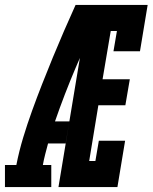

<svg xmlns="http://www.w3.org/2000/svg" viewBox="-69 -755 616 775"><path d="M-49 0V-89H-3Q8 -145 24.5 -199.5Q41 -254 60.5 -308Q80 -362 101 -415.5Q122 -469 144 -522.5Q166 -576 189 -629Q212 -682 236 -735H289L286 -716L332 -698Q283 -591 237 -483Q191 -375 153 -265H211L196 -176H125Q119 -154 113.5 -132.5Q108 -111 104 -89H138V0ZM167 0 289 -735H527L496 -548H389L403 -630H378L345 -435H455L437 -330H328L291 -105H316L330 -187H436L405 0Z"/></svg>

Font: Iosevka Curly Slab XBdObl
Style: Regular
Weight: 800
Italic angle: -9°
Monospace: yes
Designer: Belleve Invis
Foundry: Belleve Invis
Version: Version 11.1.0; ttfautohint (v1.8.3)